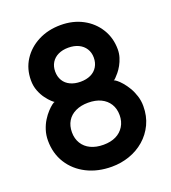

<svg xmlns="http://www.w3.org/2000/svg" viewBox="-132 -801 817 916"><g transform="rotate(-20 276.5 -342.5)"><path d="M280 17Q209 17 153.5 -11Q98 -39 66.5 -89Q35 -139 35 -204Q35 -232 43 -257Q51 -282 63.5 -302Q76 -322 89.5 -336.5Q103 -351 113.5 -359Q124 -367 128 -367Q125 -368 114 -378Q103 -388 89.5 -406Q76 -424 66.5 -448.5Q57 -473 57 -502Q57 -560 86 -605Q115 -650 165.5 -676Q216 -702 280 -702Q342 -702 391 -676Q440 -650 468.5 -604Q497 -558 497 -500Q497 -479 491 -459.5Q485 -440 475.5 -423Q466 -406 456 -394Q446 -382 438.5 -374.5Q431 -367 428 -367Q432 -367 442.5 -359Q453 -351 466 -336Q479 -321 491 -301Q503 -281 511 -256Q519 -231 519 -204Q519 -153 499.5 -112Q480 -71 446.5 -42Q413 -13 370 2Q327 17 280 17ZM278 -95Q315 -95 341.5 -108Q368 -121 383 -145.5Q398 -170 398 -202Q398 -235 383 -259Q368 -283 341 -296Q314 -309 276 -309Q240 -309 212.5 -296Q185 -283 170.5 -259Q156 -235 156 -202Q156 -170 171 -145.5Q186 -121 213.5 -108Q241 -95 278 -95ZM278 -415Q308 -415 330 -425.5Q352 -436 364 -456Q376 -476 376 -502Q376 -528 363.5 -547.5Q351 -567 329 -577.5Q307 -588 277 -588Q248 -588 226 -577.5Q204 -567 192 -547.5Q180 -528 180 -502Q180 -476 192 -456Q204 -436 226.5 -425.5Q249 -415 278 -415Z"/></g></svg>

Font: Fredoka Light Medium
Style: Regular
Weight: 500
Version: Version 2.001